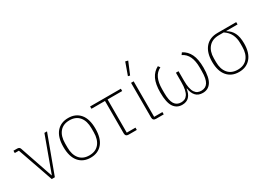

<svg xmlns="http://www.w3.org/2000/svg" viewBox="-17 -1490 3059 2234"><g transform="rotate(-30 1512.5 -373.0)"><path d="M226 0 60 -477H5V-508H53Q70 -508 80 -502Q90 -496 95 -481L246 -38H249L421 -508H456L268 0Z M745 12Q645 12 587.5 -56Q530 -124 530 -254Q530 -385 587.5 -452.5Q645 -520 745 -520Q845 -520 902.5 -452.5Q960 -385 960 -254Q960 -124 902.5 -56Q845 12 745 12ZM745 -19Q830 -19 876 -74.5Q922 -130 922 -227V-281Q922 -379 876 -434Q830 -489 745 -489Q660 -489 614 -434Q568 -379 568 -281V-227Q568 -130 614 -74.5Q660 -19 745 -19Z M1259 0Q1217 0 1217 -42V-477H1035V-508H1448V-477H1252V-31H1369V0Z M1731 0H1628Q1585 0 1585 -42V-508H1620V-31H1731ZM1618 -587 1592 -593 1651 -758 1686 -749Z M2131 -223Q2131 -164 2139.5 -124.5Q2148 -85 2164 -61.5Q2180 -38 2201.5 -28.5Q2223 -19 2249 -19Q2308 -19 2337 -65Q2366 -111 2366 -215V-264Q2366 -351 2339.5 -408.5Q2313 -466 2256 -494L2275 -520Q2339 -487 2371.5 -420Q2404 -353 2404 -240Q2404 -106 2364.5 -47Q2325 12 2252 12Q2192 12 2158.5 -24Q2125 -60 2115 -126H2111Q2102 -60 2068.5 -24Q2035 12 1975 12Q1902 12 1862.5 -47Q1823 -106 1823 -240Q1823 -353 1855.5 -420Q1888 -487 1952 -520L1971 -494Q1914 -466 1887.5 -408.5Q1861 -351 1861 -264V-215Q1861 -111 1890 -65Q1919 -19 1978 -19Q2004 -19 2025.5 -28.5Q2047 -38 2063 -61.5Q2079 -85 2087.5 -124.5Q2096 -164 2096 -223V-349H2131Z M2847 -477V-473Q2901 -442 2927.5 -388.5Q2954 -335 2954 -248Q2954 -123 2896.5 -55.5Q2839 12 2739 12Q2639 12 2581.5 -55.5Q2524 -123 2524 -248Q2524 -372 2582.5 -440Q2641 -508 2747 -508H2998V-477ZM2747 -477Q2658 -477 2610 -422Q2562 -367 2562 -274V-223Q2562 -129 2608 -74Q2654 -19 2739 -19Q2824 -19 2870 -74Q2916 -129 2916 -223V-274Q2916 -339 2891.5 -389.5Q2867 -440 2812 -477Z"/></g></svg>

Font: IBM Plex Sans ExtLt
Style: Regular
Weight: 200
Designer: Mike Abbink, Paul van der Laan, Pieter van Rosmalen
Foundry: Bold Monday
Version: Version 3.005